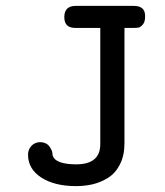

<svg xmlns="http://www.w3.org/2000/svg" viewBox="-20 -631 565 659"><path d="M76.2 -100.1Q76.2 -118.2 88.1 -130.6Q100.1 -143.1 118.2 -143.1Q127.9 -143.1 135.5 -139.6Q143.1 -136.2 147 -131.6Q150.9 -127 154.5 -120.4Q158.2 -113.8 159.2 -109.4Q160.2 -105 160.2 -100.1L161.1 -96.2Q170.9 -67.4 241.2 -66.9Q324.2 -66.9 324.2 -136.2V-535.2H237.8Q200.7 -535.2 200.7 -572.3Q200.7 -610.8 240.2 -610.8H439Q478 -610.8 478 -576.7Q478 -575.2 478 -573.2Q478 -556.2 470.5 -547.1Q462.9 -538.1 456.5 -536.6Q450.2 -535.2 439.9 -535.2H407.2V-139.2Q407.2 -97.2 391.6 -66.7Q376 -36.1 350.6 -20.5Q325.2 -4.9 298.1 1.5Q271 7.8 241.2 7.8Q167 7.8 121.6 -21.7Q76.2 -51.3 76.2 -100.1Z"/></svg>

Font: CMU Typewriter Text
Style: Bold
Weight: 700
Version: Version 0.7.0